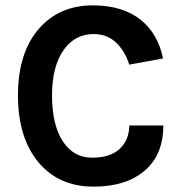

<svg xmlns="http://www.w3.org/2000/svg" viewBox="-20 -682 674 716"><path d="M47 -326Q47 -486 126 -576Q202 -662 326 -662Q438 -662 506 -607Q569 -556 588 -464L462 -441Q446 -492 412.5 -523.5Q379 -555 329 -555Q261 -555 219 -498Q174 -436 174 -326.5Q174 -217 214 -155.5Q254 -94 323 -94Q392 -94 427 -127.5Q462 -161 462 -214H589Q589 -105 519.5 -45.5Q450 14 329 14Q200 14 124 -76Q47 -168 47 -326Z"/></svg>

Font: Karmilla
Style: Bold
Weight: 700
Designer: Jonathan Pinhorn
Version: Version 1.000